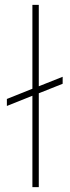

<svg xmlns="http://www.w3.org/2000/svg" viewBox="-20 -770 287 790"><path d="M237.8 -454.1V-425.3L139.6 -386.2V0H113.3V-376L8.3 -334V-362.8L113.3 -404.8V-750H139.6V-415Z"/></svg>

Font: Vazirmatn RD FD Thin
Style: Regular
Weight: 100
Designer: Saber Rastikerdar
Foundry: Saber Rastikerdar
Version: Version 33.003